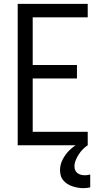

<svg xmlns="http://www.w3.org/2000/svg" viewBox="-20 -755 540 998"><path d="M72 0V-735H436V-665H150V-417H380V-347H150V-70H436V0ZM413 223Q399 223 384.5 220.5Q370 218 356.5 213.5Q343 209 331 201.5Q319 194 309.5 183Q300 172 296 158Q292 144 292 129Q292 101 305.5 74.5Q319 48 339 28Q359 8 384 -6.5Q409 -21 436 -30V0Q422 9 410 21.5Q398 34 389 48Q380 62 373.5 78Q367 94 367 111Q367 121 371 130Q375 139 383 145Q391 151 401 153.5Q411 156 421 156Q428 156 435 155Q442 154 449 152V219Q440 221 431 222Q422 223 413 223Z"/></svg>

Font: Iosevka www.saffi
Style: Regular
Weight: 400
Monospace: yes
Designer: Belleve Invis
Foundry: Belleve Invis
Version: Version 22.0.2; ttfautohint (v1.8.3)